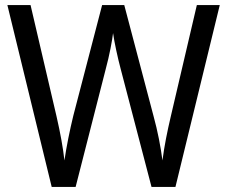

<svg xmlns="http://www.w3.org/2000/svg" viewBox="-20 -734 893 754"><path d="M843 -714H753L651 -278C637 -219 625 -159 618 -104C611 -158 599 -220 583 -278L468 -714H381L268 -280C254 -223 241 -158 233 -104C228 -151 217 -212 202 -277L100 -714H9L183 0H277L395 -462C410 -517 421 -577 424 -604C429 -568 442 -508 454 -463L575 0H669Z"/></svg>

Font: Noto Sans Thai Looped SemiCondensed
Style: Regular
Weight: 400
Width: 4
Designer: Sasikarn Vongin, Ben Mitchell
Foundry: The Fontpad Ltd
Version: Version 1.001